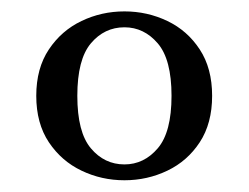

<svg xmlns="http://www.w3.org/2000/svg" viewBox="-20 -602 430 332"><path d="M195.2 -290.3Q155.6 -290.3 121 -306.9Q86.3 -323.4 64.5 -356Q42.7 -388.7 42.7 -436.3Q42.7 -483.9 64.5 -516.5Q86.3 -549.2 121 -565.7Q155.6 -582.3 195.2 -582.3Q234.7 -582.3 269.4 -565.7Q304 -549.2 325.4 -516.5Q346.8 -483.9 346.8 -436.3Q346.8 -388.7 325.4 -356Q304 -323.4 269.4 -306.9Q234.7 -290.3 195.2 -290.3ZM195.2 -317.7Q229 -317.7 252.8 -345.6Q276.6 -373.4 276.6 -436.3Q276.6 -499.2 252.8 -527Q229 -554.8 195.2 -554.8Q160.5 -554.8 137.1 -527Q113.7 -499.2 113.7 -436.3Q113.7 -373.4 137.1 -345.6Q160.5 -317.7 195.2 -317.7Z"/></svg>

Font: Playfair 5pt SemiExpanded Light
Style: Regular
Weight: 400
Version: Version 2.203